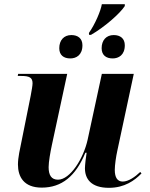

<svg xmlns="http://www.w3.org/2000/svg" viewBox="-20 -890 717 920"><path d="M406 -732 407 -723H416C479 -759 554 -824 578 -861V-870H468C463 -838 435 -773 406 -732ZM317 -610C345 -610 375 -626 375 -673C375 -706 353 -722 322 -722C286 -722 264 -697 264 -659C264 -626 285 -610 317 -610ZM520 -610C548 -610 578 -626 578 -673C578 -706 556 -722 525 -722C489 -722 467 -697 467 -659C467 -626 488 -610 520 -610ZM502 10C577 10 625 -25 658 -59L652 -66C627 -42 595 -20 568 -20C543 -20 530 -39 530 -76C530 -99 536 -140 542 -167L621 -536H468L400 -221C380 -130 316 -29 258 -29C226 -29 213 -51 213 -89C213 -114 221 -160 229 -197L302 -536H67L65 -526H83C121 -526 136 -518 136 -491C136 -480 132 -458 127 -431L83 -212C76 -178 66 -135 66 -102C66 -43 94 9 180 9C276 9 343 -46 389 -158H395C392 -143 387 -97 387 -84C387 -33 416 10 502 10Z"/></svg>

Font: Noto Serif Display
Style: Bold Italic
Weight: 700
Italic angle: -12°
Designer: Monotype Design Team
Foundry: Monotype Imaging Inc.
Version: Version 2.009